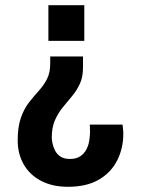

<svg xmlns="http://www.w3.org/2000/svg" viewBox="-20 -546 541 738"><path d="M241 172Q182 172 138.5 149.5Q95 127 71.5 86.5Q48 46 48 -6Q48 -59 60.5 -94Q73 -129 92 -153Q111 -177 129.5 -197.5Q148 -218 160.5 -242Q173 -266 173 -301V-329H299V-286Q299 -250 287 -224Q275 -198 257 -176.5Q239 -155 221 -133Q203 -111 191 -83.5Q179 -56 179 -17Q179 -10 181.5 3.5Q184 17 191 31.5Q198 46 212 55.5Q226 65 249 65Q274 65 289.5 54Q305 43 313 26.5Q321 10 323.5 -8Q326 -26 326 -40Q326 -52 325.5 -59.5Q325 -67 325 -67H451Q451 -67 452.5 -54Q454 -41 454 -32Q454 24 430.5 70.5Q407 117 360 144.5Q313 172 241 172ZM166 -389V-526H304V-389Z"/></svg>

Font: Archivo Narrow
Style: Bold
Weight: 700
Designer: Hector Gatti
Foundry: Omnibus-Type
Version: Version 3.002